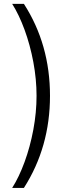

<svg xmlns="http://www.w3.org/2000/svg" viewBox="-20 -757 365 977"><path d="M101.6 199.2H42Q76.7 144.5 105 67.4Q133.3 -9.8 149.7 -97.4Q166 -185.1 166 -269.5Q166 -353.5 149.7 -440.9Q133.3 -528.3 105 -605.5Q76.7 -682.6 42 -737.3H101.6Q234.4 -531.2 234.4 -269.5Q234.4 -8.3 101.6 199.2Z"/></svg>

Font: Pretendard Light
Style: Regular
Weight: 300
Designer: Base glyphs from Inter by Rasmus Andersson; Hangeul glyphs from Noto Sans CJK(Source Han Sans) by Jang Soo-young and Kan
Foundry: Kil Hyung-jin
Version: Version 1.309